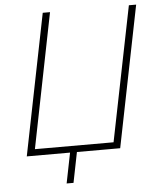

<svg xmlns="http://www.w3.org/2000/svg" viewBox="-57 -747 780 946"><g transform="rotate(-5 332.5 -274.0)"><path d="M264 0H50L190 -698H226L93 -32H482L616 -698H652L512 0H298L268 150H234Z"/></g></svg>

Font: IBM Plex Sans ExtLt
Style: Italic
Weight: 200
Italic angle: -11°
Designer: Mike Abbink, Paul van der Laan, Pieter van Rosmalen
Foundry: Bold Monday
Version: Version 3.005